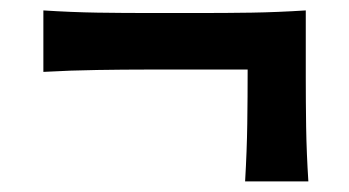

<svg xmlns="http://www.w3.org/2000/svg" viewBox="-20 -508 659 363"><path d="M443.4 -165Q446.8 -223.6 447.5 -274.2Q448.2 -324.7 448.2 -376.5H257.3Q213.9 -376.5 164.3 -375.7Q114.7 -375 62 -372.1V-488.3Q114.7 -484.9 164.3 -484.1Q213.9 -483.4 257.3 -483.4H362.8Q406.2 -483.4 455.6 -484.1Q504.9 -484.9 558.1 -488.3V-360.4Q558.1 -317.4 558.8 -267.6Q559.6 -217.8 563 -165Z"/></svg>

Font: Pinar-DS3-FD SemiBold
Style: Regular
Weight: 600
Designer: Amin Abedi
Version: Version 3.000